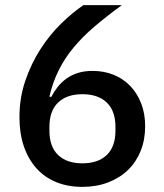

<svg xmlns="http://www.w3.org/2000/svg" viewBox="-20 -718 640 750"><path d="M302 12Q244 12 198.5 -7Q153 -26 121.5 -61.5Q90 -97 73 -147Q56 -197 56 -260Q56 -336 79 -403Q102 -470 138 -526Q174 -582 218.5 -625.5Q263 -669 306 -698H456Q397 -655 350 -615Q303 -575 268 -533Q233 -491 209.5 -444Q186 -397 173 -341L180 -339Q191 -360 205.5 -378.5Q220 -397 239.5 -411Q259 -425 284 -433Q309 -441 342 -441Q386 -441 423.5 -426Q461 -411 488.5 -382.5Q516 -354 531.5 -314Q547 -274 547 -225Q547 -172 529.5 -128.5Q512 -85 480 -54Q448 -23 402.5 -5.5Q357 12 302 12ZM302 -80Q363 -80 397 -112.5Q431 -145 431 -208V-222Q431 -285 397 -317.5Q363 -350 302 -350Q241 -350 207 -317.5Q173 -285 173 -222V-208Q173 -145 207 -112.5Q241 -80 302 -80Z"/></svg>

Font: IBM Plex Sans Thai Medium
Style: Regular
Weight: 500
Designer: Mike Abbink, Paul van der Laan, Pieter van Rosmalen, Ben Mitchell, Mark Frömberg
Foundry: Bold Monday
Version: Version 1.1